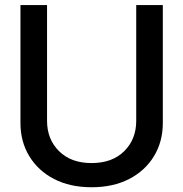

<svg xmlns="http://www.w3.org/2000/svg" viewBox="-20 -748 744 779"><path d="M351.6 11.7Q264.2 11.7 199.5 -21.7Q134.8 -55.2 98.9 -114.3Q63 -173.3 63 -249V-727.5H170.9V-257.8Q170.9 -183.1 219.5 -134.8Q268.1 -86.4 351.6 -86.4Q435.5 -86.4 484.1 -134.8Q532.7 -183.1 532.7 -257.8V-727.5H640.6V-249Q640.6 -173.3 604.7 -114.3Q568.8 -55.2 503.9 -21.7Q439 11.7 351.6 11.7Z"/></svg>

Font: Inter Display Medium
Style: Regular
Weight: 500
Designer: Rasmus Andersson
Foundry: rsms
Version: Version 4.001;git-9221beed3